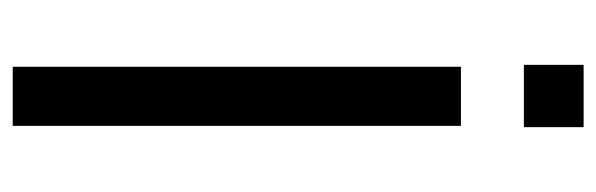

<svg xmlns="http://www.w3.org/2000/svg" viewBox="-338 -600 938 302"><g transform="rotate(90 131.0 -449.0)"><path d="M85 0V-705H178V0ZM82 -804V-898H180V-804Z"/></g></svg>

Font: Nunito Sans 12pt ExtraLight 12pt Medium
Style: Regular
Weight: 500
Version: Version 3.101;gftools[0.9.27]